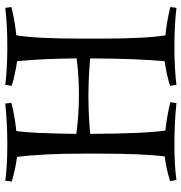

<svg xmlns="http://www.w3.org/2000/svg" viewBox="0 -700 707 748"><g transform="rotate(-90 354.0 -325.5)"><path d="M398 -659Q459 -651 546.5 -651Q634 -651 698 -659L701 -635Q644 -621 591 -616Q578 -542 578 -355V-296Q578 -109 591 -35Q644 -30 701 -16L698 8Q634 0 546.5 0Q459 0 398 8L394 -17Q439 -31 490 -38Q500 -139 501 -328Q427 -335 354 -335Q281 -335 207 -328Q208 -114 220 -35Q273 -30 330 -16L327 8Q253 0 166.5 0Q80 0 27 8L23 -17Q68 -31 119 -38Q130 -120 130 -296V-355Q130 -517 117 -613Q66 -620 21 -634L25 -659Q78 -651 164.5 -651Q251 -651 325 -659L328 -635Q271 -621 218 -616Q209 -557 207 -382Q283 -372 358 -372Q433 -372 501 -381Q500 -513 490 -613Q439 -620 394 -634Z"/></g></svg>

Font: Almendra
Style: Regular
Weight: 400
Designer: Ana Sanfelippo
Foundry: Ana Sanfelippo
Version: Version 1.004